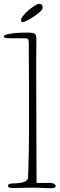

<svg xmlns="http://www.w3.org/2000/svg" viewBox="-50 -992 314 1013"><path d="M175 -950Q175 -942 161 -929.5Q147 -917 129 -905Q111 -893 93.5 -884Q76 -875 69 -875Q61 -875 61 -886Q61 -895 73 -910Q85 -925 101 -938.5Q117 -952 133 -962Q149 -972 156 -972Q164 -972 169.5 -968Q175 -964 175 -950ZM142 -785Q142 -760 141.5 -732.5Q141 -705 141 -681.5Q141 -658 141 -642.5Q141 -627 141 -626Q141 -388 142 -242.5Q143 -97 143 -27H204Q229 -27 236.5 -21.5Q244 -16 244 -10Q244 -5 238 -2Q232 1 216 1Q209 1 197 0.5Q185 0 171.5 -0.5Q158 -1 143.5 -1.5Q129 -2 116 -2Q106 -2 93.5 -1.5Q81 -1 68.5 -1Q56 -1 44.5 -0.5Q33 0 25 0Q5 0 -1.5 -2.5Q-8 -5 -8 -11Q-8 -23 13 -24L36 -25Q96 -28 98 -55Q99 -85 100 -119Q101 -153 102 -196Q103 -239 103 -292Q103 -345 103 -413Q103 -480 103 -531.5Q103 -583 102.5 -624Q102 -665 102 -698Q102 -731 102 -762Q102 -778 99 -784Q96 -790 83 -790H6Q-11 -790 -20.5 -792Q-30 -794 -30 -799Q-30 -806 -15 -810Q0 -814 21 -816.5Q42 -819 64 -819.5Q86 -820 100 -820Q120 -820 131 -815.5Q142 -811 142 -785Z"/></svg>

Font: Life Savers
Style: Regular
Weight: 400
Designer: Pablo Impallari, Rodrigo Fuenzalida, Brenda Gallo
Foundry: Pablo Impallari, Rodrigo Fuenzalida, Brenda Gallo
Version: Version 3.001; ttfautohint (v0.95) -l 8 -r 50 -G 200 -x 14 -